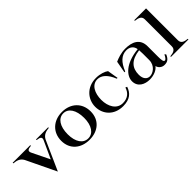

<svg xmlns="http://www.w3.org/2000/svg" viewBox="138 -1636 2588 2588"><g transform="rotate(-45 1432.0 -342.0)"><path d="M678 -488V-500H446V-488C509 -481 534 -464 509 -414L397 -169L278 -413C250 -467 275 -482 337 -488V-500H2V-488C65 -482 113 -467 143 -412L348 15L538 -410C567 -464 614 -482 678 -488Z M955 15C1118 15 1235 -83 1235 -246C1235 -409 1119 -515 955 -515C792 -515 673 -409 673 -246C673 -83 792 15 955 15ZM955 -11C860 -11 797 -100 797 -246C797 -398 860 -489 955 -489C1048 -489 1111 -398 1111 -246C1111 -100 1048 -11 955 -11Z M1595 15C1727 15 1788 -45 1817 -133L1793 -143C1771 -71 1720 -17 1620 -17C1506 -17 1445 -128 1445 -254C1445 -381 1498 -489 1605 -489C1680 -489 1748 -429 1795 -309H1810L1784 -464C1751 -490 1681 -515 1604 -515C1425 -515 1321 -386 1321 -246C1321 -107 1420 15 1595 15Z M2102 15C2184 15 2253 -17 2284 -61C2296 -12 2338 16 2383 16C2434 16 2470 -1 2498 -70L2481 -87C2461 -45 2442 -23 2427 -23C2403 -24 2398 -58 2398 -127V-324C2398 -470 2288 -515 2162 -515C2080 -515 2008 -488 1960 -467L1929 -297H1944C1994 -423 2063 -489 2157 -489C2219 -489 2267 -456 2276 -391C2021 -366 1915 -240 1915 -139C1915 -30 2010 15 2102 15ZM2135 -15C2085 -15 2042 -52 2042 -137C2042 -264 2109 -345 2279 -367C2281 -347 2282 -313 2282 -296V-177C2282 -68 2189 -14 2135 -15Z M2519 -12V0H2852V-12C2790 -18 2744 -34 2744 -93V-700H2519V-688C2583 -682 2628 -665 2628 -607V-93C2628 -34 2582 -18 2519 -12Z"/></g></svg>

Font: Sprat Medium
Style: Regular
Weight: 500
Designer: Ethan Nakache
Foundry: Collletttivo
Version: Version 2.000;Glyphs 3.2 (3217)